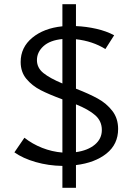

<svg xmlns="http://www.w3.org/2000/svg" viewBox="-20 -788 635 920"><path d="M344 3V112H279V7Q212 6 151 -11.5Q90 -29 49 -58L97 -128Q135 -98 182 -79.5Q229 -61 279 -57V-312Q216 -335 175 -356Q134 -377 106.5 -410Q79 -443 79 -491Q79 -561 134.5 -607Q190 -653 279 -662V-768H344V-663Q393 -661 441.5 -650Q490 -639 527 -619L485 -553Q424 -591 344 -600V-363Q406 -339 448 -316Q490 -293 518 -257Q546 -221 546 -170Q546 -97 490.5 -52.5Q435 -8 344 3ZM279 -388V-601Q219 -595 188 -566.5Q157 -538 157 -500Q157 -463 188 -438Q219 -413 279 -388ZM468 -165Q468 -208 436 -236Q404 -264 344 -288V-59Q401 -67 434.5 -95Q468 -123 468 -165Z"/></svg>

Font: Ysabeau Medium
Style: Regular
Weight: 500
Designer: Christian Thalmann (Catharsis Fonts)
Version: Version 0.003